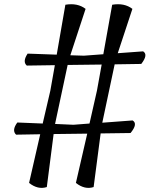

<svg xmlns="http://www.w3.org/2000/svg" viewBox="-20 -886 725 931"><path d="M665 -576 536 -574 476 -291 623 -302Q650 -286 613 -241L468 -239L434 21Q391 35 348 1L403 -238L240 -236L207 21Q164 35 121 1L175 -235L58 -233Q36 -254 64 -292L187 -287L224 -446L246 -570L110 -568Q88 -587 114 -626L255 -621L297 -863Q356 -873 395 -843L321 -618L387 -616L481 -623L524 -863Q583 -873 622 -843L551 -628L674 -637Q700 -621 665 -576ZM450 -446 473 -573 308 -571 247 -285 336 -281 414 -287Z"/></svg>

Font: Tillana
Style: Regular
Weight: 400
Designer: Lipi Raval (Devanagari, Latin), Jonny Pinhorn (Latin)
Foundry: Indian Type Foundry
Version: Version 2.002;PS 1.0;hotconv 1.0.79;makeotf.lib2.5.61930; tt